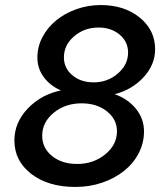

<svg xmlns="http://www.w3.org/2000/svg" viewBox="-20 -730 653 760"><path d="M278 10Q171 10 104 -41.5Q37 -93 37 -174Q37 -245 90 -300.5Q143 -356 221 -372Q178 -391 153 -425Q128 -459 128 -502Q128 -545 148 -583Q168 -621 202 -649Q236 -677 282 -693.5Q328 -710 379 -710Q472 -710 533 -660.5Q594 -611 594 -535Q594 -474 548.5 -424.5Q503 -375 434 -357Q486 -339 518 -299.5Q550 -260 550 -210Q550 -164 529 -123.5Q508 -83 471 -53.5Q434 -24 384.5 -7Q335 10 278 10ZM351 -404Q406 -404 446.5 -439Q487 -474 487 -522Q487 -565 453.5 -593Q420 -621 370 -621Q314 -621 273.5 -586.5Q233 -552 233 -503Q233 -460 266.5 -432Q300 -404 351 -404ZM285 -81Q350 -81 396.5 -119Q443 -157 443 -210Q443 -258 403 -289.5Q363 -321 303 -321Q238 -321 192.5 -283.5Q147 -246 147 -193Q147 -144 186 -112.5Q225 -81 285 -81Z"/></svg>

Font: Red Hat Text Medium
Style: Italic
Weight: 500
Italic angle: -12°
Designer: Pentagram / MCKL
Foundry: Pentagram / MCKL
Version: Version 1.003; Red Hat Text Medium Italic